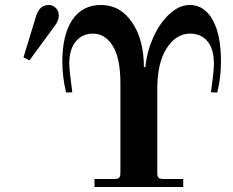

<svg xmlns="http://www.w3.org/2000/svg" viewBox="-20 -750 936 770"><path d="M74.2 -520 124 -683.1Q137.2 -730 175.8 -730Q191.4 -730 203.6 -718.3Q215.8 -706.5 215.8 -688Q215.8 -668 200.2 -647L98.1 -507.8ZM826.2 -379.9Q837.9 -465.8 837.9 -494.1Q837.9 -553.2 812.3 -584.2Q786.6 -615.2 742.2 -615.2Q686.5 -615.2 648.7 -556.9Q610.8 -498.5 610.8 -394V-56.2Q610.8 -42.5 616 -37.4Q621.1 -32.2 634.8 -32.2H714.8V0H358.9V-32.2H439Q452.6 -32.2 457.8 -37.4Q462.9 -42.5 462.9 -56.2V-415Q462.9 -517.6 431.9 -566.4Q400.9 -615.2 353 -615.2Q310.5 -615.2 284.2 -584Q257.8 -552.7 257.8 -493.2Q257.8 -469.2 270 -379.9L245.1 -378.9Q230 -440.9 230 -502.9Q230 -610.4 270 -670.2Q310.1 -730 384.8 -730Q462.4 -730 509.8 -660.2Q557.1 -590.3 557.1 -481H563Q568.8 -541.5 594 -598.6Q619.1 -655.8 658.7 -692.9Q698.2 -730 741.2 -730Q799.3 -730 832.8 -670.4Q866.2 -610.8 866.2 -504.9Q866.2 -436 851.1 -378.9Z"/></svg>

Font: Flanker Steampunk
Style: Bold
Weight: 700
Designer: Alexey Kryukov, Leonardo Di Lena
Foundry: Alexey Kryukov, Leonardo Di Lena
Version: 1.210